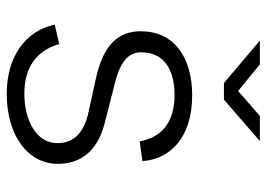

<svg xmlns="http://www.w3.org/2000/svg" viewBox="-128 -634 773 556"><g transform="rotate(90 258.0 -356.5)"><path d="M316 -723 244 -660 167 -723H98L221 -619H269L389 -723ZM252 10C374 10 455 -52 455 -138C455 -195 427 -251 336 -274L222 -303C149 -321 132 -349 132 -380C132 -455 197 -476 255 -476C323 -476 376 -449 390 -375L447 -383C442 -461 381 -527 257 -527C144 -527 71 -473 71 -378C71 -315 108 -272 200 -250L313 -225C376 -209 395 -175 395 -136C395 -75 327 -41 252 -41C182 -41 129 -70 108 -142L52 -129C69 -46 143 10 252 10Z"/></g></svg>

Font: United Sans ExtraLight
Style: Regular
Weight: 200
Designer: Pablo Impallari, Rodrigo Fuenzalida (Modified by Dan O. Williams)
Version: Version 1.000;PS 001.000;hotconv 1.0.88;makeotf.lib2.5.64775